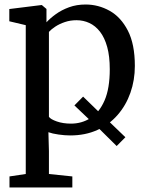

<svg xmlns="http://www.w3.org/2000/svg" viewBox="-20 -590 668 852"><path d="M400 -36.8 310.2 -122.2 348.8 -161.3 436.8 -75.7ZM497.7 58 415.5 -23.3 452.2 -62.1 536.4 19ZM578.4 -297.4Q578.4 -234.1 558.7 -178.3Q539.1 -122.5 501.8 -79.8Q464.6 -37.1 411.6 -13Q358.5 11 291.6 11Q267.4 11 239.9 7Q212.3 3.1 194.8 -3.3L197.1 80.6V182.1L301 192.9V242H22.1V192.9L94.3 182.1V-478.3L21.3 -495.6V-549.9L163.7 -567.6H165.7L186.2 -550.2V-491.1Q202.6 -509.1 227.9 -527.3Q253.1 -545.6 286.4 -557.8Q319.7 -570 359.9 -570Q416.5 -570 466.5 -542.1Q516.5 -514.1 547.4 -454.1Q578.4 -394 578.4 -297.4ZM319.6 -500.3Q291.8 -500.3 267.8 -492.1Q243.8 -484 225.6 -472Q207.3 -460 197.1 -448.5V-71.7Q204.4 -60.8 232 -51.1Q259.5 -41.4 295.3 -41.4Q343.1 -41.4 382.1 -66.4Q421.1 -91.4 444.1 -144.5Q467.1 -197.7 467.1 -282.6Q467.1 -340.3 455.7 -381.6Q444.2 -422.9 423.8 -449.3Q403.3 -475.6 376.6 -487.9Q350 -500.3 319.6 -500.3Z"/></svg>

Font: Merriweather 7pt Light
Style: Regular
Weight: 300
Designer: Eben Sorkin
Foundry: Eben Sorkin
Version: Version 2.200;gftools[0.9.31]